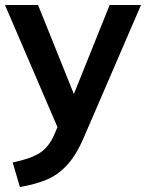

<svg xmlns="http://www.w3.org/2000/svg" viewBox="-22 -525 587 772"><path d="M58 227 29 128Q100 114 137 90.5Q174 67 196 17L209 -14L-2 -505H131L275 -147L419 -505H545L315 28Q284 100 246.5 140Q209 180 163 198.5Q117 217 58 227Z"/></svg>

Font: MulishBold
Style: Bold
Weight: 700
Designer: Vernon Adams
Foundry: Vernon Adams
Version: Version 3.602; ttfautohint (v1.8.3)